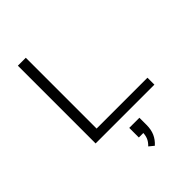

<svg xmlns="http://www.w3.org/2000/svg" viewBox="-277 -829 1231 1231"><g transform="rotate(-45 338.5 -213.0)"><path d="M122 0V-705H194V-63H655V0ZM380 279 347 252Q369 231 377.5 209Q386 187 386 159L402 169H345V82H437V147Q437 189 423 221Q409 253 380 279Z"/></g></svg>

Font: Nunito Sans 10pt Expanded Light
Style: Regular
Weight: 300
Width: 7
Designer: Vernon Adams
Foundry: Vernon Adams
Version: Version 3.101;gftools[0.9.27]